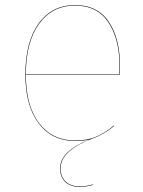

<svg xmlns="http://www.w3.org/2000/svg" viewBox="-20 -547 565 757"><path d="M452 -252H82Q82 -129 134.5 -61Q187 7 276 7Q323 7 358 -7.5Q393 -22 429 -52L430 -50Q385 -14 345 -1Q219 47 219 116Q219 151 239.5 169.5Q260 188 294 188Q318 188 347 180V182Q318 190 294 190Q259 190 238 171Q217 152 217 116Q217 49 333 3Q308 9 276 9Q186 9 133 -60Q80 -129 80 -253Q80 -382 132.5 -454.5Q185 -527 276 -527Q364 -527 408.5 -461.5Q453 -396 453 -288Q453 -266 452 -252ZM451 -288Q451 -394 407 -459.5Q363 -525 276 -525Q186 -525 134 -453Q82 -381 82 -254H450Q451 -267 451 -288Z"/></svg>

Font: FiraGO Two
Style: Regular
Weight: 100
Designer: bBox Type
Foundry: bBox Type GmbH
Version: Version 1.001